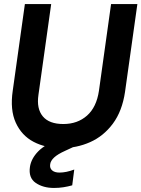

<svg xmlns="http://www.w3.org/2000/svg" viewBox="-20 -720 699 949"><path d="M284 12Q205 12 146 -19Q87 -50 58 -113.5Q29 -177 43 -272L103 -700H233L170 -251Q160 -183 191.5 -145Q223 -107 293 -107Q363 -107 410 -148.5Q457 -190 469 -271L529 -700H659L598 -266Q584 -171 538 -109Q492 -47 425.5 -17.5Q359 12 284 12ZM247 209Q193 209 156.5 184Q120 159 128 105Q134 64 169 28Q204 -8 289 -42L338 -62L359 -1L303 25Q265 42 247.5 58.5Q230 75 228 92Q225 111 237.5 122Q250 133 274 133Q307 133 347 118L337 196Q316 202 293.5 205.5Q271 209 247 209Z"/></svg>

Font: Host Grotesk
Style: Bold Italic
Weight: 700
Italic angle: -8°
Designer: Doğukan Karapınar
Foundry: Element Type
Version: Version 1.003; ttfautohint (v1.8.4.7-5d5b)